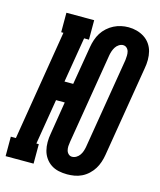

<svg xmlns="http://www.w3.org/2000/svg" viewBox="-138 -826 762 915"><g transform="rotate(15 243.0 -368.5)"><path d="M280 8Q258 8 237.5 3.5Q217 -1 200.5 -12Q184 -23 172.5 -39.5Q161 -56 156 -75.5Q151 -95 151 -116.5Q151 -138 155 -159L181 -320H138L101 -96H113V0H-25V-96H0L89 -639H78V-735H215V-639H191L154 -416H197L229 -607Q232 -625 238 -643Q244 -661 254 -677Q264 -693 279 -706.5Q294 -720 311 -728.5Q328 -737 346 -741Q364 -745 383 -745Q404 -745 424 -739.5Q444 -734 461 -723Q478 -712 489.5 -695.5Q501 -679 506 -659.5Q511 -640 511 -618.5Q511 -597 507 -576L433 -128Q430 -110 424 -92Q418 -74 408 -58Q398 -42 383.5 -28.5Q369 -15 351.5 -6.5Q334 2 315.5 5Q297 8 280 8ZM281 -79Q292 -79 302 -85Q312 -91 318.5 -100.5Q325 -110 328.5 -120.5Q332 -131 334 -142L408 -590Q409 -601 409.5 -611.5Q410 -622 407.5 -632Q405 -642 397.5 -649Q390 -656 379 -656Q369 -656 359 -649.5Q349 -643 343 -633.5Q337 -624 333.5 -614Q330 -604 328 -593L254 -145Q252 -134 251.5 -123.5Q251 -113 253.5 -103Q256 -93 263.5 -86Q271 -79 281 -79Z"/></g></svg>

Font: Iosevka Gothic
Style: Bold Italic
Weight: 700
Italic angle: -9°
Monospace: yes
Designer: Belleve Invis
Foundry: Belleve Invis
Version: Version 15.5.1; ttfautohint (v1.8.4)